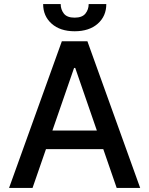

<svg xmlns="http://www.w3.org/2000/svg" viewBox="-20 -932 740 952"><path d="M141.3 0H24.9L286.6 -727.3H413.4L675.1 0H558.6L353 -595.2H347.3ZM160.9 -284.8H538.7V-192.5H160.9ZM419.7 -911.9H507.1Q507.1 -851.9 464.7 -814.5Q422.2 -777 350.1 -777Q278.4 -777 236.2 -814.5Q193.9 -851.9 193.9 -911.9H280.9Q280.9 -885.3 296.5 -864.9Q312.1 -844.5 350.1 -844.5Q387.4 -844.5 403.6 -864.7Q419.7 -884.9 419.7 -911.9Z"/></svg>

Font: InterMG Medium
Style: Regular
Weight: 500
Designer: Rasmus Andersson
Foundry: rsms
Version: Version 3.019;December 26, 2023;FontCreator 15.0.0.2955 64-b